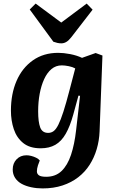

<svg xmlns="http://www.w3.org/2000/svg" viewBox="-20 -822 652 1072"><path d="M427 -287 418 -288 389 -182Q371 -117 347 -75Q323 -33 289 -13.5Q255 6 207 6Q146 6 109.5 -23.5Q73 -53 57 -101Q41 -149 41 -204Q41 -298 72.5 -370.5Q104 -443 163.5 -485Q223 -527 305 -527Q335 -527 371.5 -520Q408 -513 438 -499L514 -526L552 -512L536 -88Q534 -37 520 10.5Q506 58 480.5 98Q455 138 417 167.5Q379 197 329 213.5Q279 230 218 230Q185 230 154.5 223.5Q124 217 101 204.5Q78 192 64.5 171.5Q51 151 51 124Q51 90 72.5 67.5Q94 45 128 45Q140 45 154 48.5Q168 52 181.5 58.5Q195 65 202 74L192 101Q186 120 186 134.5Q186 149 197.5 157Q209 165 238 165Q290 165 323.5 133Q357 101 376.5 42.5Q396 -16 405 -96ZM249 -80Q266 -80 279.5 -90Q293 -100 306 -126Q319 -152 334 -198.5Q349 -245 368 -318L400 -440Q386 -448 364 -452.5Q342 -457 325 -457Q292 -457 267.5 -436.5Q243 -416 226.5 -380Q210 -344 201.5 -298Q193 -252 193 -201Q193 -141 204.5 -110.5Q216 -80 249 -80ZM146 -769 179 -802 322 -696 464 -802 497 -768 378 -614Q364 -596 350.5 -588Q337 -580 323 -580Q311 -580 300 -582.5Q289 -585 278 -589Z"/></svg>

Font: Literata 18pt
Style: Bold Italic
Weight: 700
Italic angle: -2°
Designer: Latin by Veronika Burian and Jose Scaglione. Greek by Irene Vlachou. Cyrillic by Vera Evstafieva
Foundry: TypeTogether
Version: Version 3.103;gftools[0.9.29]